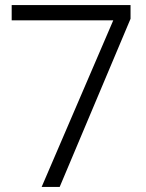

<svg xmlns="http://www.w3.org/2000/svg" viewBox="-20 -736 573 756"><path d="M494 -716C494 -716 26 -716 26 -716C26 -716 26 -656 26 -656C26 -656 426 -656 426 -656C426 -656 144 0 144 0C144 0 215 0 215 0C215 0 494 -662 494 -662C494 -662 494 -716 494 -716Z"/></svg>

Font: wox.body
Style: Regular
Weight: 500
Designer: Ninad Kale (Devanagari), Jonny Pinhorn (Latin)
Foundry: Indian Type Foundry
Version: ""